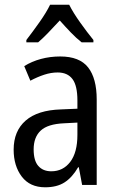

<svg xmlns="http://www.w3.org/2000/svg" viewBox="-20 -786 500 816"><path d="M236 -546Q318 -546 354.5 -499.5Q391 -453 391 -363V0H329L315 -75H312Q287 -32 254.5 -11Q222 10 172 10Q107 10 72.5 -35.5Q38 -81 38 -150Q38 -229 89 -273.5Q140 -318 239 -321L309 -324V-359Q309 -422 288 -450Q267 -478 225 -478Q197 -478 168 -468.5Q139 -459 109 -443L83 -505Q115 -525 154 -535.5Q193 -546 236 -546ZM252 -262Q183 -259 153 -231Q123 -203 123 -151Q123 -103 143 -80.5Q163 -58 198 -58Q248 -58 278.5 -98Q309 -138 309 -213V-265ZM274 -766Q291 -732 321 -690Q351 -648 377 -616V-606H327Q304 -624 281 -648Q258 -672 234 -699Q209 -672 185.5 -647.5Q162 -623 142 -606H92V-616Q119 -651 148 -692Q177 -733 193 -766Z"/></svg>

Font: Noto Sans Hebrew Condensed
Style: Regular
Weight: 400
Width: 3
Designer: Monotype Design Team
Foundry: Monotype Imaging Inc.
Version: Version 2.004; ttfautohint (v1.8.4.7-5d5b)